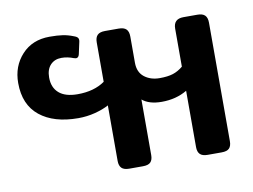

<svg xmlns="http://www.w3.org/2000/svg" viewBox="-64 -631 951 721"><g transform="rotate(-10 411.5 -270.0)"><path d="M336 -36V-248Q314 -236 283 -228Q252 -220 219 -220Q126 -220 72.5 -263Q19 -306 19 -389Q19 -453 59 -496.5Q99 -540 165 -540Q195 -540 215 -537Q235 -534 255 -526Q267 -522 270.5 -516.5Q274 -511 272 -502L262 -456Q259 -443 249 -443L241 -445Q218 -454 195 -454Q169 -454 153 -437Q137 -420 137 -389Q137 -351 161 -330Q185 -309 232 -309Q295 -309 336 -338V-488Q336 -507 345 -516Q354 -525 374 -525H426Q446 -525 455 -516Q464 -507 464 -488V-388Q464 -352 487.5 -333.5Q511 -315 546 -315Q577 -315 597 -321.5Q617 -328 635 -343V-488Q635 -525 673 -525H726Q746 -525 755 -516Q764 -507 764 -488V-36Q764 -18 755.5 -9Q747 0 726 0H673Q653 0 644 -9Q635 -18 635 -36V-251Q593 -226 538 -226Q490 -226 464 -248V-36Q464 -18 455.5 -9Q447 0 426 0H374Q354 0 345 -9Q336 -18 336 -36Z"/></g></svg>

Font: Mitr
Style: Regular
Weight: 400
Designer: Thanarat Vachiruckul
Foundry: Cadson Demak
Version: Version 1.003